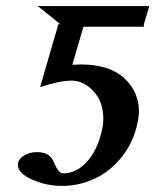

<svg xmlns="http://www.w3.org/2000/svg" viewBox="-20 -594 507 626"><path d="M314.9 -182.1Q316.9 -195.8 316.9 -207Q316.9 -261.7 284.9 -296.4Q252.9 -331.1 213.9 -331.1Q174.8 -331.1 110.8 -310.1L170.9 -517.1L179.2 -513.2L103 -574.2H466.8L448.2 -512.2L449.2 -513.2V-506.8H252L215.8 -382.8Q219.7 -382.8 229.5 -383.3Q239.3 -383.8 243.2 -383.8Q336.4 -383.8 384.8 -339.4Q433.1 -294.9 433.1 -230Q433.1 -219.2 429.2 -196.8Q416.5 -132.3 378.2 -83.7Q339.8 -35.2 288.8 -11.5Q237.8 12.2 182.1 12.2Q131.3 12.2 84.7 -8.5Q38.1 -29.3 38.1 -57.1Q38.1 -60.1 39.1 -63Q42 -77.6 60.1 -87.9Q78.1 -98.1 100.1 -98.1Q142.1 -98.1 154.8 -66.9Q170.4 -28.8 185.1 -28.8Q231.9 -28.8 267.3 -71Q302.7 -113.3 314.9 -182.1Z"/></svg>

Font: Linux Libertine G
Style: Bold Italic
Weight: 700
Italic angle: -11.5°
Designer: Philipp H. Poll
Foundry: Philipp H. Poll
Version: Version 4.1.0